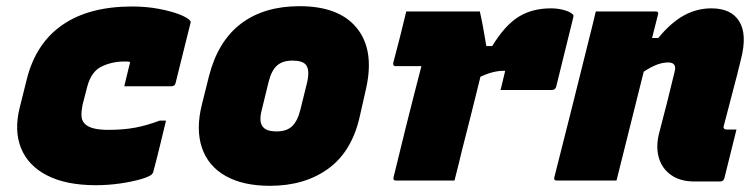

<svg xmlns="http://www.w3.org/2000/svg" viewBox="-20 -584 2440 621"><path d="M407 -563Q453 -563 493 -555.5Q533 -548 560 -537.5Q587 -527 595 -517Q598 -514 596 -509L548 -316Q546 -305 534 -305H382L386 -322Q390 -337 393.5 -353Q397 -369 401 -383Q397 -385 392 -385Q387 -385 380 -385Q343 -385 309 -369Q275 -353 262 -303L247 -245Q243 -225 243.5 -210Q244 -195 253 -185Q271 -164 330 -164Q379 -164 416.5 -171Q454 -178 497 -194H517Q507 -153 497 -111.5Q487 -70 476 -29Q475 -24 471 -20Q462 -12 434 -4Q406 4 368 9.5Q330 15 290 15Q194 15 132.5 -16.5Q71 -48 48 -105Q25 -162 44 -237L67 -329Q96 -444 182 -503.5Q268 -563 407 -563Z M949 -564Q1076 -564 1133.5 -494Q1191 -424 1165 -302L1144 -209Q1119 -95 1042.5 -39Q966 17 853 17Q766 17 709.5 -15Q653 -47 633 -106.5Q613 -166 633 -246L656 -338Q685 -451 759.5 -507.5Q834 -564 949 -564ZM926 -388Q894 -388 876 -372Q858 -356 849 -320L827 -230Q816 -189 831 -173Q842 -159 875 -159Q907 -159 924.5 -175.5Q942 -192 951 -227L973 -316Q983 -358 969 -375Q957 -388 926 -388Z M1294 -547H1532Q1532 -547 1536.5 -526Q1541 -505 1545.5 -478.5Q1550 -452 1553 -435H1572Q1613 -502 1657 -529.5Q1701 -557 1762 -557Q1784 -557 1804 -551.5Q1824 -546 1832 -538Q1835 -535 1835 -532.5Q1835 -530 1834 -527L1779 -304Q1776 -293 1765 -293H1599L1602 -305Q1605 -318 1608 -330Q1611 -342 1614 -355H1609Q1575 -355 1534 -336Q1519 -275 1504 -215Q1489 -155 1474 -97Q1468 -72 1462 -47.5Q1456 -23 1450 0H1261Q1250 0 1253 -11Q1257 -26 1267 -68Q1277 -110 1290.5 -164Q1304 -218 1318 -273Q1332 -328 1343 -370H1260Q1250 -370 1252 -381Q1263 -422 1273.5 -463.5Q1284 -505 1294 -547Z M1907 -547H2100Q2112 -547 2108 -536Q2103 -517 2098.5 -498.5Q2094 -480 2089 -461H2109Q2150 -511 2192 -534Q2234 -557 2281 -557Q2345 -557 2371 -515Q2397 -473 2377 -394Q2364 -340 2349.5 -286Q2335 -232 2321 -177Q2319 -171 2322 -168Q2325 -165 2330 -165H2362Q2352 -126 2342.5 -86.5Q2333 -47 2323 -8Q2320 3 2309 3H2226Q2180 3 2150.5 -18Q2121 -39 2111 -73.5Q2101 -108 2111 -150Q2124 -199 2136.5 -248.5Q2149 -298 2162 -352Q2170 -382 2141 -382Q2124 -382 2105 -375Q2086 -368 2062 -352Q2040 -264 2018 -176Q1996 -88 1974 0H1781Q1770 0 1773 -11Q1801 -121 1828.5 -230.5Q1856 -340 1883 -449Q1890 -476 1896 -501Q1902 -526 1907 -547Z"/></svg>

Font: Recursive Mn Lnr St Blk
Style: Italic
Weight: 900
Italic angle: -15°
Monospace: yes
Version: Version 1.079;hotconv 1.0.112;makeotfexe 2.5.65598; ttfautoh